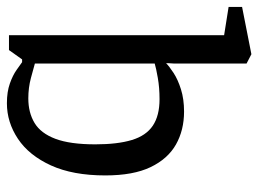

<svg xmlns="http://www.w3.org/2000/svg" viewBox="-126 -623 748 556"><g transform="rotate(90 248.0 -345.0)"><path d="M269 9Q236 9 212 0.5Q188 -8 172.5 -19Q157 -30 150 -35H142L115 3H72V-620L-10 -633V-672L127 -699L154 -685V-475L153 -459V-452Q162 -461 181 -473.5Q200 -486 228.5 -495Q257 -504 293 -504Q347 -504 388.5 -480.5Q430 -457 454 -407Q478 -357 478 -276Q478 -182 449 -118.5Q420 -55 372 -23Q324 9 269 9ZM255 -53Q296 -53 326 -71Q356 -89 372 -131.5Q388 -174 388 -247Q388 -311 375.5 -352.5Q363 -394 334 -413.5Q305 -433 257 -433Q224 -433 195.5 -428Q167 -423 154 -419V-72Q168 -68 196 -60.5Q224 -53 255 -53Z"/></g></svg>

Font: Faustina
Style: Regular
Weight: 400
Designer: Alfonso Garcia
Foundry: http://www.omnibus-type.com
Version: Version 1.200